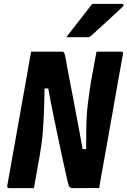

<svg xmlns="http://www.w3.org/2000/svg" viewBox="-20 -965 654 985"><path d="M154 0Q123 0 90 0Q57 0 26 0Q23 0 21 -1.5Q19 -3 17.5 -5.5Q16 -8 17 -11Q30 -84 43 -157Q56 -230 69 -302.5Q82 -375 95 -448.5Q108 -522 121 -594Q125 -621 130 -647.5Q135 -674 140 -700Q160 -700 189 -700Q218 -700 247 -700Q276 -700 296 -700Q302 -700 305 -698.5Q308 -697 310.5 -691Q313 -685 316 -670Q320 -646 325.5 -616Q331 -586 338 -550Q345 -514 353 -473Q361 -432 369.5 -386Q378 -340 387.5 -289.5Q397 -239 407 -183L377 -200H442L422 -187Q422 -247 422.5 -291Q423 -335 425 -369Q427 -403 430.5 -431.5Q434 -460 438 -488Q442 -516 447 -547Q454 -586 461 -623.5Q468 -661 475 -700Q506 -700 539 -700Q572 -700 602 -700Q607 -700 609.5 -697Q612 -694 611 -689Q598 -617 585 -544.5Q572 -472 559.5 -399.5Q547 -327 534 -255Q521 -183 508 -110Q503 -83 498 -55.5Q493 -28 489 0Q469 -1 443.5 -0.5Q418 0 393.5 0Q369 0 351 0Q343 0 338 -4.5Q333 -9 327 -33Q315 -85 302.5 -143Q290 -201 277 -263Q264 -325 250.5 -391Q237 -457 225 -527L256 -511H188L209 -524Q208 -464 206.5 -418.5Q205 -373 203 -338Q201 -303 198.5 -274.5Q196 -246 192 -220Q188 -194 184 -168Q176 -127 169 -84.5Q162 -42 154 0ZM453 -945Q491 -945 512.5 -945Q534 -945 554.5 -945Q575 -945 607 -945Q613 -945 614 -940.5Q615 -936 610 -931Q588 -910 570.5 -894Q553 -878 536.5 -862.5Q520 -847 498.5 -828Q477 -809 446 -780Q444 -778 439.5 -776Q435 -774 429 -774Q407 -774 389 -774Q371 -774 354 -774Q337 -774 320 -774Q344 -805 365 -832Q386 -859 408 -887Q430 -915 453 -945Z"/></svg>

Font: RecMonoLinear Nerd Font Mono
Style: Bold Italic
Weight: 700
Italic angle: -10°
Monospace: yes
Version: Version 1.085; ttfautohint (v1.8.4.7-5d5b);Nerd Fonts 3.2.1